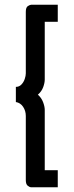

<svg xmlns="http://www.w3.org/2000/svg" viewBox="-20 -760 311 811"><path d="M169 -668V-424Q169 -410 162.5 -392Q156 -374 140 -360Q155 -347 162 -328.5Q169 -310 169 -296V-41H224V31H112Q105 31 97 24.5Q89 18 89 1V-270Q89 -292 77.5 -309Q66 -326 47 -329V-393Q61 -393 70.5 -403Q80 -413 84.5 -426.5Q89 -440 89 -450V-710Q89 -729 98 -734.5Q107 -740 112 -740H224V-668Z"/></svg>

Font: Raleway Thin Medium
Style: Regular
Weight: 500
Version: Version 4.026